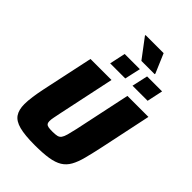

<svg xmlns="http://www.w3.org/2000/svg" viewBox="-306 -1199 1331 1331"><g transform="rotate(45 359.5 -533.5)"><path d="M300 8Q202 8 147.5 -6.5Q93 -21 70.5 -54Q48 -87 48 -143Q48 -175 54 -218Q60 -261 71 -313L151 -688H357L270 -277Q263 -242 258.5 -220Q254 -198 254 -183Q254 -167 260.5 -158.5Q267 -150 281.5 -147.5Q296 -145 320 -145Q349 -145 365.5 -149Q382 -153 391.5 -166Q401 -179 408.5 -205.5Q416 -232 426 -277L513 -688H719L640 -313Q623 -234 608.5 -178.5Q594 -123 573.5 -86.5Q553 -50 519.5 -29.5Q486 -9 433 -0.5Q380 8 300 8ZM488 -763 514 -880H661L636 -763ZM269 -763 294 -880H443L417 -763ZM410 -928 303 -1070 304 -1075H481L541 -934L540 -928Z"/></g></svg>

Font: Saira Thin ExtraBold
Style: Italic
Weight: 800
Italic angle: -12°
Version: Version 1.101